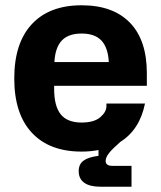

<svg xmlns="http://www.w3.org/2000/svg" viewBox="-20 -564 610 727"><path d="M34 -267Q34 -401 100.5 -472.5Q167 -544 289 -544Q408 -544 472 -478Q536 -412 536 -287V-239H185V-228Q185 -162 210 -131Q235 -100 289 -100Q336 -100 359.5 -120Q383 -140 383 -162V-172H529Q509 -73 436 -27Q406 -1 393 15.5Q380 32 380 45Q380 64 405 64H478V143H360Q320 143 299 128Q278 113 278 84Q278 58 296 44.5Q314 31 353 26V4Q323 10 289 10Q167 10 100.5 -61.5Q34 -133 34 -267ZM392 -329Q389 -384 364 -410.5Q339 -437 289 -437Q239 -437 214 -410.5Q189 -384 186 -329Z"/></svg>

Font: Mozilla Headline BETA
Style: Bold
Weight: 700
Designer: Studio DRAMA
Foundry: Studio DRAMA
Version: Version 0.100